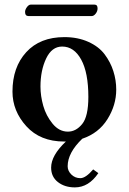

<svg xmlns="http://www.w3.org/2000/svg" viewBox="-20 -605 559 834"><path d="M377.9 -535.2H104Q88.9 -535.2 88.9 -553.2Q88.9 -563 96.9 -574Q105 -585 113.8 -585H390.1Q404.3 -585 403.8 -567.9Q403.8 -556.6 395.8 -545.9Q387.7 -535.2 377.9 -535.2ZM407.2 147Q365.2 209 305.2 209Q261.2 209 231.7 186Q202.1 163.1 202.1 123Q202.1 70.3 266.1 9.8Q263.7 9.8 258.8 9.8Q154.8 9.8 94.5 -56.6Q34.2 -123 34.2 -207Q34.2 -313 94 -378.4Q153.8 -443.8 259.8 -443.8Q317.9 -443.8 363.5 -423.3Q409.2 -402.8 434.6 -368.9Q460 -335 472.4 -295.9Q484.9 -256.8 484.9 -215.8Q484.9 -148.4 446.8 -87.4Q408.7 -26.4 337.4 -2.4Q273.9 58.6 273.9 117.2Q273.9 137.2 290 153.1Q306.2 168.9 329.1 168.9Q352.1 168.9 384.8 130.9ZM250 -402.8Q205.1 -402.8 180.4 -350.8Q155.8 -298.8 155.8 -229Q155.8 -188 168 -145Q180.2 -102.1 208.5 -67.6Q236.8 -33.2 274.9 -33.2Q310.1 -33.2 336.9 -66.2Q363.8 -99.1 363.8 -184.1Q363.8 -289.1 332.8 -345.9Q301.8 -402.8 250 -402.8Z"/></svg>

Font: Linux Libertine
Style: Semibold
Weight: 600
Designer: Philipp H. Poll
Foundry: Philipp H. Poll
Version: Version 5.1.2 ; ttfautohint (v0.9)